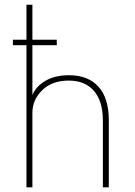

<svg xmlns="http://www.w3.org/2000/svg" viewBox="-20 -802 579 822"><path d="M93.3 -608.4H35.2V-631.8H93.3V-781.7H118.7V-631.8H223.1V-608.4H118.7V-395.5Q133.8 -432.1 174.8 -456.1Q215.8 -480 275.4 -480Q357.4 -480 401.6 -430.7Q445.8 -381.3 445.8 -288.1V0H420.4V-285.2Q420.4 -368.7 382.3 -412.8Q344.2 -457 273.9 -457Q203.1 -457 160.9 -416Q118.7 -375 118.7 -318.8V0H93.3Z"/></svg>

Font: Spartan MB Thin
Style: Regular
Weight: 100
Designer: Matt Bailey, Mirko Velimirovic
Foundry: Matt Bailey
Version: Version 1.005